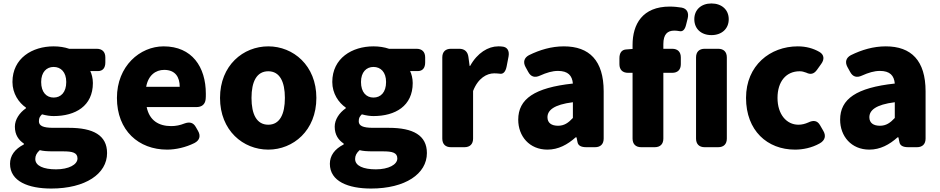

<svg xmlns="http://www.w3.org/2000/svg" viewBox="-20 -811 5436 1110"><path d="M276 279C474 279 599 194 599 74C599 -29 519 -72 379 -72H289C228 -72 205 -84 205 -110C205 -130 211 -138 223 -150C248 -143 271 -140 290 -140C416 -140 517 -198 517 -331C517 -358 510 -384 502 -400H546C574 -400 589 -418 589 -450V-479C589 -511 571 -529 539 -529H380C354 -538 323 -543 290 -543C167 -543 52 -475 52 -337C52 -270 89 -217 130 -189V-185C92 -159 66 -119 66 -79C66 -31 88 -1 118 19V24C65 51 38 89 38 136C38 238 145 279 276 279ZM184 108C184 89 192 73 210 57C228 62 250 64 291 64H345C398 64 428 71 428 105C428 141 377 168 304 168C232 168 184 148 184 108ZM218 -337C218 -394 249 -424 290 -424C332 -424 363 -394 363 -337C363 -277 332 -247 290 -247C249 -247 218 -277 218 -337Z M946 54C996 54 1054 41 1104 16C1135 0 1141 -26 1125 -54L1113 -75C1098 -103 1076 -108 1046 -97C1021 -87 996 -82 970 -82C898 -82 844 -114 828 -192H1116C1146 -192 1166 -207 1169 -238C1170 -248 1170 -258 1170 -269C1170 -424 1090 -543 926 -543C789 -543 656 -429 656 -245C656 -56 782 54 946 54ZM825 -309C837 -376 880 -407 929 -407C994 -407 1019 -365 1019 -309Z M1531 54C1675 54 1809 -56 1809 -245C1809 -433 1675 -543 1531 -543C1386 -543 1252 -433 1252 -245C1252 -56 1386 54 1531 54ZM1434 -245C1434 -339 1464 -399 1531 -399C1597 -399 1627 -339 1627 -245C1627 -150 1597 -90 1531 -90C1464 -90 1434 -150 1434 -245Z M2125 279C2323 279 2448 194 2448 74C2448 -29 2368 -72 2228 -72H2138C2077 -72 2054 -84 2054 -110C2054 -130 2060 -138 2072 -150C2097 -143 2120 -140 2139 -140C2265 -140 2366 -198 2366 -331C2366 -358 2359 -384 2351 -400H2395C2423 -400 2438 -418 2438 -450V-479C2438 -511 2420 -529 2388 -529H2229C2203 -538 2172 -543 2139 -543C2016 -543 1901 -475 1901 -337C1901 -270 1938 -217 1979 -189V-185C1941 -159 1915 -119 1915 -79C1915 -31 1937 -1 1967 19V24C1914 51 1887 89 1887 136C1887 238 1994 279 2125 279ZM2033 108C2033 89 2041 73 2059 57C2077 62 2099 64 2140 64H2194C2247 64 2277 71 2277 105C2277 141 2226 168 2153 168C2081 168 2033 148 2033 108ZM2067 -337C2067 -394 2098 -424 2139 -424C2181 -424 2212 -394 2212 -337C2212 -277 2181 -247 2139 -247C2098 -247 2067 -277 2067 -337Z M2537 -479V-10C2537 22 2555 40 2587 40H2665C2697 40 2715 22 2715 -10V-285C2744 -360 2795 -387 2837 -387C2849 -387 2859 -386 2869 -385C2889 -381 2903 -396 2909 -427L2920 -484C2926 -516 2914 -540 2882 -542C2876 -543 2868 -543 2860 -543C2803 -543 2740 -506 2698 -430H2695L2688 -482C2684 -512 2666 -529 2635 -529H2587C2555 -529 2537 -511 2537 -479Z M3145 54C3208 54 3261 25 3308 -17H3313L3319 12C3323 31 3340 40 3370 40H3420C3452 40 3470 22 3470 -10V-283C3470 -461 3387 -543 3240 -543C3168 -543 3101 -523 3038 -492C3010 -477 3003 -452 3018 -424L3034 -395C3049 -367 3072 -360 3102 -374C3140 -391 3173 -401 3206 -401C3264 -401 3288 -374 3292 -328C3070 -304 2976 -239 2976 -119C2976 -24 3040 54 3145 54ZM3145 -133C3145 -173 3181 -206 3292 -220V-129C3266 -101 3242 -84 3206 -84C3169 -84 3145 -100 3145 -133Z M3611 -390H3637V-10C3637 22 3655 40 3687 40H3765C3797 40 3815 22 3815 -10V-390H3866C3898 -390 3916 -408 3916 -440V-479C3916 -511 3898 -529 3866 -529H3815V-556C3815 -613 3839 -634 3878 -634C3888 -634 3898 -633 3908 -631C3927 -627 3940 -639 3947 -670L3956 -706C3963 -737 3952 -761 3921 -767C3901 -770 3878 -773 3852 -773C3694 -773 3637 -671 3637 -551V-528L3599 -525C3574 -523 3561 -505 3561 -474V-440C3561 -408 3579 -390 3611 -390ZM3994 -700C3994 -644 4034 -608 4093 -608C4152 -608 4193 -644 4193 -700C4193 -755 4152 -791 4093 -791C4034 -791 3994 -755 3994 -700ZM4004 -10C4004 22 4022 40 4054 40H4132C4164 40 4182 22 4182 -10V-479C4182 -511 4164 -529 4132 -529H4054C4022 -529 4004 -511 4004 -479Z M4576 54C4621 54 4673 44 4719 18C4751 0 4756 -27 4740 -54L4721 -87C4705 -115 4682 -117 4653 -103C4635 -95 4616 -90 4596 -90C4527 -90 4475 -150 4475 -245C4475 -339 4524 -399 4603 -399C4616 -399 4628 -396 4641 -391C4665 -379 4685 -382 4703 -407L4728 -442C4747 -468 4745 -495 4717 -511C4682 -531 4641 -543 4592 -543C4433 -543 4293 -433 4293 -245C4293 -56 4416 54 4576 54Z M5006 54C5069 54 5122 25 5169 -17H5174L5180 12C5184 31 5201 40 5231 40H5281C5313 40 5331 22 5331 -10V-283C5331 -461 5248 -543 5101 -543C5029 -543 4962 -523 4899 -492C4871 -477 4864 -452 4879 -424L4895 -395C4910 -367 4933 -360 4963 -374C5001 -391 5034 -401 5067 -401C5125 -401 5149 -374 5153 -328C4931 -304 4837 -239 4837 -119C4837 -24 4901 54 5006 54ZM5006 -133C5006 -173 5042 -206 5153 -220V-129C5127 -101 5103 -84 5067 -84C5030 -84 5006 -100 5006 -133Z"/></svg>

Font: コーポレート・ロゴ（ラウンド）ver3 Bold
Style: Regular
Weight: 700
Designer: [KANA_main] LOGOTYPE.JP [Source Han Sans] Ryoko NISHIZUKA 西塚涼子 (kana, bopomofo & ideographs); Paul D. Hunt (Latin, Greek
Version: Version 12.001;FEAKit 1.0